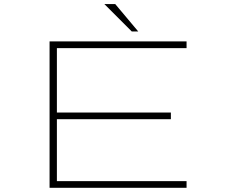

<svg xmlns="http://www.w3.org/2000/svg" viewBox="-20 -898 1090 918"><path d="M641 -747.5H610L479 -878.5H531ZM872 -668H252V-360H797V-328H252V-32H872V0H217V-700H872Z"/></svg>

Font: League Mono Extended Thin
Style: Regular
Weight: 100
Width: 9
Designer: Tyler Finck
Foundry: The League of Moveable Type / Tyler Finck
Version: Version 2.210